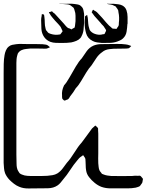

<svg xmlns="http://www.w3.org/2000/svg" viewBox="-35 -967 865 1055"><path d="M317 -498Q331 -513 347.5 -542.5Q364 -572 381.5 -601.5Q399 -631 414 -646Q427 -666 441.5 -686Q456 -706 478 -716Q497 -724 519 -724.5Q541 -725 561 -725Q584 -725 609 -725.5Q634 -726 656 -723Q667 -722 679 -717Q680 -717 683 -715.5Q686 -714 686 -714Q686 -713 683 -711Q680 -709 680 -708Q679 -707 677 -705Q675 -703 673 -702Q669 -701 663 -700.5Q657 -700 652 -700Q637 -699 613.5 -699.5Q590 -700 566 -697Q542 -694 527 -681Q508 -668 494.5 -648Q481 -628 468 -608Q454 -593 439.5 -569.5Q425 -546 411 -522Q397 -498 382 -483Q375 -471 367 -459.5Q359 -448 350 -437Q348 -433 345 -428.5Q342 -424 338 -421Q335 -420 331 -418.5Q327 -417 323 -415Q322 -415 320.5 -414.5Q319 -414 317 -415Q315 -417 311.5 -420Q308 -423 307 -426Q306 -429 306 -434Q306 -439 306 -442Q303 -469 317 -498ZM711 64Q689 68 666.5 68Q644 68 621 68Q599 68 572.5 68Q546 68 523 60Q504 53 485.5 38Q467 23 455 7Q441 -10 438 -32Q436 -44 436 -56.5Q436 -69 435 -81Q434 -84 434.5 -88.5Q435 -93 433 -97Q432 -99 430.5 -102Q429 -105 427 -107Q426 -108 424.5 -111Q423 -114 422 -114Q421 -114 417.5 -111.5Q414 -109 413 -108Q406 -104 400 -98Q394 -92 389 -85Q370 -63 351 -33.5Q332 -4 312 19Q305 28 297.5 37Q290 46 281 52Q259 67 227.5 67.5Q196 68 173 68Q151 68 122 68.5Q93 69 70 59Q55 53 41.5 42.5Q28 32 17 21Q1 4 -7 -15Q-12 -29 -13 -43.5Q-14 -58 -15 -72V-566Q-15 -589 -14.5 -615.5Q-14 -642 -10 -664Q-8 -677 -2.5 -690Q3 -703 13 -711Q21 -718 32 -720.5Q43 -723 53 -724Q67 -726 82 -725.5Q97 -725 111 -725Q134 -725 155.5 -725Q177 -725 199 -724Q204 -723 211 -722.5Q218 -722 223 -720Q225 -719 227.5 -717.5Q230 -716 232 -714L238 -709Q241 -709 240 -708Q240 -707 238 -707Q236 -706 234 -705Q232 -704 230 -703Q222 -699 211.5 -699.5Q201 -700 192 -700Q172 -700 151 -700.5Q130 -701 109 -698Q96 -697 83.5 -691.5Q71 -686 63 -673L60 -663Q57 -653 56 -642.5Q55 -632 55 -621V-168Q55 -146 55 -117.5Q55 -89 56 -66Q56 -56 58 -45.5Q60 -35 66 -25Q68 -24 69 -21Q70 -18 72 -16Q77 -11 85 -8Q93 -5 100 -3Q116 0 132 0Q148 0 164 0Q180 0 195 0Q210 0 225 -1Q239 -2 253.5 -4.5Q268 -7 280 -14Q297 -25 309 -41Q321 -57 332 -72Q353 -95 373.5 -128.5Q394 -162 414 -184Q428 -202 441 -220.5Q454 -239 467 -256Q470 -261 474.5 -264.5Q479 -268 483 -272Q484 -273 486 -275Q488 -277 489 -277Q491 -277 491 -275Q497 -271 499 -268Q504 -264 504 -260Q504 -256 504 -251Q505 -242 505 -232.5Q505 -223 505 -214V-123Q505 -110 504.5 -97Q504 -84 505 -70Q506 -60 507 -49.5Q508 -39 512 -30Q513 -28 515 -25.5Q517 -23 518 -21Q520 -20 521.5 -17Q523 -14 525 -12L535 -8Q545 -4 555.5 -2.5Q566 -1 576 0Q599 1 634 0.5Q669 0 691 0Q699 -1 707 -1.5Q715 -2 723 -1Q726 -1 729.5 -1.5Q733 -2 735 -1Q738 0 741.5 4.5Q745 9 747 11Q750 14 750 15Q751 16 750 19.5Q749 23 749 25Q748 28 748 31Q748 34 747 36Q746 39 743.5 42Q741 45 739 48Q737 52 734 55Q730 58 724 60Q718 62 711 64ZM637 -937Q654 -928 660 -910.5Q666 -893 666 -873.5Q666 -854 666 -837L665 -835Q664 -815 660.5 -793Q657 -771 641 -756Q635 -750 626.5 -746Q618 -742 610 -739Q591 -732 568.5 -731.5Q546 -731 525 -731Q512 -732 498.5 -734Q485 -736 474 -742Q446 -756 438 -784.5Q430 -813 430 -841Q430 -848 430.5 -854Q431 -860 432 -867Q432 -869 432 -873Q432 -877 433 -878Q435 -880 437.5 -881Q440 -882 441 -883Q441 -883 441.5 -884Q442 -885 443 -885Q445 -884 444.5 -882.5Q444 -881 445 -879Q446 -875 447 -871Q448 -867 448 -862Q449 -849 450 -836.5Q451 -824 455 -812Q456 -810 456.5 -807Q457 -804 458 -802Q468 -787 487 -780.5Q506 -774 523 -777Q529 -779 534 -779Q535 -780 536.5 -779.5Q538 -779 539 -780Q541 -782 541 -783.5Q541 -785 542 -786Q543 -788 545.5 -792.5Q548 -797 548 -799Q548 -802 545 -806.5Q542 -811 540 -814Q536 -822 529.5 -828Q523 -834 518 -841Q510 -851 501 -860Q492 -869 484 -879L473 -894Q469 -898 469 -900Q469 -902 472 -905Q472 -907 473.5 -910Q475 -913 476 -913Q477 -914 479.5 -912Q482 -910 483 -909Q486 -908 489 -906Q492 -904 495 -902Q498 -900 501 -896.5Q504 -893 506 -891Q517 -880 527 -868.5Q537 -857 547 -845Q553 -839 558.5 -832.5Q564 -826 571 -821Q574 -819 577 -815.5Q580 -812 584 -810Q586 -809 590 -809.5Q594 -810 597 -809Q599 -809 601.5 -808.5Q604 -808 605 -809Q607 -809 608 -812Q609 -815 610 -816Q612 -818 614 -821Q616 -824 617 -827Q618 -830 618 -834Q618 -838 618 -841Q620 -855 619.5 -870.5Q619 -886 616 -899Q615 -903 615 -906.5Q615 -910 613 -913Q612 -916 609.5 -919Q607 -922 605 -925Q603 -929 600 -932L593 -935Q583 -941 573 -942Q565 -944 560 -944Q558 -945 556 -945Q555 -946 554 -945.5Q553 -945 553 -946Q555 -947 559 -946.5Q563 -946 564 -946H591Q602 -945 614.5 -943.5Q627 -942 637 -937ZM420 -921Q422 -918 422.5 -914.5Q423 -911 424 -908Q428 -892 427.5 -875.5Q427 -859 427 -843V-841Q426 -822 424 -803.5Q422 -785 413 -768Q412 -766 410.5 -763Q409 -760 407 -758Q398 -748 384.5 -742.5Q371 -737 357 -734Q344 -732 330.5 -731.5Q317 -731 303 -731Q288 -731 272 -731.5Q256 -732 242 -737Q221 -745 208 -763Q194 -783 192.5 -808Q191 -833 191 -856Q191 -868 194 -880Q194 -881 194 -884.5Q194 -888 195 -889Q197 -890 198.5 -889Q200 -888 201 -888Q203 -887 204.5 -887.5Q206 -888 207 -886Q208 -885 208 -880Q208 -875 209 -873Q211 -858 211 -842.5Q211 -827 215 -812Q216 -809 216.5 -806Q217 -803 218 -801Q220 -799 222 -797Q224 -795 225 -793Q228 -788 233 -785Q235 -784 238 -783Q241 -782 243 -781Q262 -775 280 -776Q283 -777 288 -777Q293 -777 296 -778Q298 -780 301 -784Q304 -788 306 -791Q309 -794 309 -795Q309 -795 307 -800L301 -813Q299 -819 294 -824.5Q289 -830 285 -835Q276 -844 267.5 -853.5Q259 -863 251 -873Q244 -881 238 -892Q237 -893 235 -896Q233 -899 234 -899Q234 -900 237.5 -901Q241 -902 242 -902Q244 -902 246.5 -903.5Q249 -905 250 -905Q254 -903 256 -899Q266 -893 272 -885L315 -838Q320 -832 326 -825Q332 -818 339 -813Q342 -812 346 -811Q350 -810 353 -808Q355 -807 356.5 -806Q358 -805 359 -806Q360 -806 363 -809Q365 -811 369.5 -812.5Q374 -814 375 -816Q376 -818 376 -820.5Q376 -823 377 -824L380 -851Q380 -865 380 -880.5Q380 -896 375 -909Q374 -912 373 -916Q372 -920 370 -923Q368 -926 364 -928.5Q360 -931 357 -934Q348 -942 335 -943Q322 -944 311 -945H290Q290 -946 295 -946H317Q331 -946 346 -946.5Q361 -947 375 -945Q383 -944 391.5 -942.5Q400 -941 406 -937Q409 -935 414 -929.5Q419 -924 420 -921Z"/></svg>

Font: Rubik Vinyl
Style: Regular
Weight: 400
Designer: Hubert and Fischer, NaN
Foundry: Hubert and Fischer, NaN
Version: Version 2.200